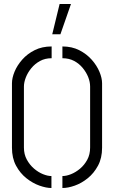

<svg xmlns="http://www.w3.org/2000/svg" viewBox="-20 -938 567 963"><path d="M242 -766 279 -918H336L283 -766ZM293 5V-55Q313 -55 336.5 -64.5Q360 -74 381.5 -92Q403 -110 417.5 -136.5Q432 -163 432 -198V-504Q432 -527 422.5 -551Q413 -575 395 -597Q377 -619 351.5 -632.5Q326 -646 293 -646V-705Q341 -705 378 -686Q415 -667 440.5 -638Q466 -609 479 -577.5Q492 -546 492 -520V-197Q492 -145 471.5 -107Q451 -69 420 -44Q389 -19 355 -7Q321 5 293 5ZM238 5Q212 5 178 -7Q144 -19 112.5 -44Q81 -69 60.5 -107Q40 -145 40 -197V-520Q40 -547 53 -578.5Q66 -610 91.5 -639Q117 -668 154 -686.5Q191 -705 239 -705V-646Q206 -646 180.5 -632Q155 -618 137 -596Q119 -574 109.5 -549.5Q100 -525 100 -504V-198Q100 -164 114.5 -137.5Q129 -111 150.5 -92.5Q172 -74 195.5 -64.5Q219 -55 238 -55Z"/></svg>

Font: Stick No Bills ExtraLight Light
Style: Regular
Weight: 300
Version: Version 2.000